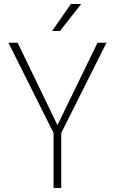

<svg xmlns="http://www.w3.org/2000/svg" viewBox="-20 -920 564 940"><path d="M66.4 -710.9 261.2 -307.1 457.5 -710.9H501.5L279.8 -269V0H242.2V-269L21 -710.9ZM234.9 -768.1 327.1 -900.4H377.4L273.4 -768.1Z"/></svg>

Font: Roboto Condensed ExtraLight
Style: Regular
Weight: 250
Designer: Christian Robertson
Foundry: Google
Version: Version 3.008; 2023